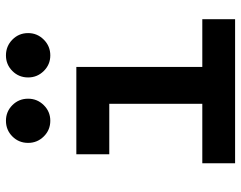

<svg xmlns="http://www.w3.org/2000/svg" viewBox="-100 -686 787 626"><g transform="rotate(-90 293.0 -373.5)"><path d="M73.2 0V-106.9H267.1V-410.2H102.5V-517.6H387.2V-106.9H543V0ZM424.8 -602.5Q395 -602.5 374 -623.8Q353 -645 353 -674.8Q353 -705.1 374 -726.1Q395 -747.1 424.8 -747.1Q455.1 -747.1 476.3 -726.1Q497.6 -705.1 497.6 -674.8Q497.6 -645 476.3 -623.8Q455.1 -602.5 424.8 -602.5ZM211.9 -602.5Q181.6 -602.5 160.6 -623.8Q139.6 -645 139.6 -674.8Q139.6 -705.1 160.6 -726.1Q181.6 -747.1 211.9 -747.1Q241.7 -747.1 262.7 -726.1Q283.7 -705.1 283.7 -674.8Q283.7 -645 262.7 -623.8Q241.7 -602.5 211.9 -602.5Z"/></g></svg>

Font: Caskaydia Cove SemiBold
Style: Regular
Weight: 600
Monospace: yes
Designer: Aaron Bell
Foundry: Saja Typeworks
Version: Version 4.300; ttfautohint (v1.8.3)